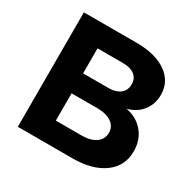

<svg xmlns="http://www.w3.org/2000/svg" viewBox="-155 -858 1021 1017"><g transform="rotate(30 356.0 -350.0)"><path d="M77 0V-700H399Q515 -700 582 -653Q649 -606 649 -525Q649 -468 616.5 -426.5Q584 -385 528 -371Q595 -358 634.5 -310.5Q674 -263 674 -194Q674 -104 603 -52Q532 0 410 0ZM235 -129H391Q447 -129 479 -151.5Q511 -174 511 -214Q511 -252 479 -274Q447 -296 391 -296H235ZM235 -418H391Q435 -418 461 -438.5Q487 -459 487 -496Q487 -532 461.5 -551.5Q436 -571 391 -571H235Z"/></g></svg>

Font: Trueno
Style: SBd
Weight: 600
Designer: Julieta Ulanovsky
Foundry: Julieta Ulanovsky
Version: Version 3.001b